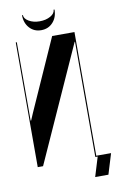

<svg xmlns="http://www.w3.org/2000/svg" viewBox="-102 -896 656 1060"><g transform="rotate(-10 226.0 -366.0)"><path d="M276.9 -840.8H282.2Q282.2 -797.4 256.6 -769.3Q231 -741.2 190.9 -741.2Q150.9 -741.2 125.5 -769.3Q100.1 -797.4 100.1 -840.8H105Q105 -820.8 130.4 -805.9Q155.8 -791 190.9 -791Q226.1 -791 251.5 -805.4Q276.9 -819.8 276.9 -840.8ZM244.1 -699.2H369.1V-5.9H452.1L417 108.9H342.8L376 0H362.8V-646H360.8L69.8 0H40V-699.2H45.9V-259.8H48.8L65.9 -299.8Z"/></g></svg>

Font: Moniqa Black Display
Style: Regular
Weight: 900
Designer: Rajesh Rajput
Foundry: Rajesh Rajput
Version: Version 1.000